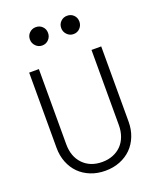

<svg xmlns="http://www.w3.org/2000/svg" viewBox="-171 -1043 941 1152"><g transform="rotate(-20 300.0 -466.5)"><path d="M530 -700H468V-220Q468 -181 456 -148.5Q444 -116 422 -93.5Q400 -71 369 -58.5Q338 -46 300 -46Q224 -46 178 -93.5Q132 -141 132 -220V-700H70V-220Q70 -169 87 -126.5Q104 -84 134 -54Q164 -24 206.5 -7Q249 10 300 10Q351 10 393.5 -7Q436 -24 466 -54Q496 -84 513 -126.5Q530 -169 530 -220ZM142 -885Q142 -861 159 -843.5Q176 -826 200 -826Q225 -826 241.5 -843.5Q258 -861 258 -885Q258 -910 241.5 -926.5Q225 -943 200 -943Q176 -943 159 -926.5Q142 -910 142 -885ZM342 -885Q342 -861 359 -843.5Q376 -826 400 -826Q425 -826 441.5 -843.5Q458 -861 458 -885Q458 -910 441.5 -926.5Q425 -943 400 -943Q376 -943 359 -926.5Q342 -910 342 -885Z"/></g></svg>

Font: CommitMonoV143 ExtLt
Style: Regular
Weight: 200
Monospace: yes
Designer: Eigil Nikolajsen
Foundry: Eigil Nikolajsen
Version: Version 1.143